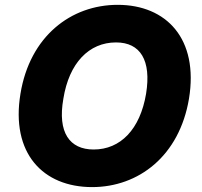

<svg xmlns="http://www.w3.org/2000/svg" viewBox="-20 -757 829 787"><path d="M754.6 -352.3C795.1 -597.7 662.3 -737.2 462.4 -737.2C270.6 -737.2 102.3 -608 63.9 -372.9C23.4 -128.6 156.2 9.9 357.6 9.9C547.6 9.9 715.2 -117.2 754.6 -352.3ZM578.8 -372.9C554.3 -226.6 473.7 -144.2 364 -144.2C265.3 -144.2 215.2 -213.8 239.7 -352.3C263.1 -498.6 344.5 -583.1 455.6 -583.1C555.4 -583.1 600.9 -509.9 578.8 -372.9Z"/></svg>

Font: TID UI Extra Bold
Style: Italic
Weight: 800
Italic angle: -9.39999°
Designer: The TID Project Authors
Foundry: Bakken & Bæck
Version: Version 1.001;hotconv 1.0.109;makeotfexe 2.5.65596